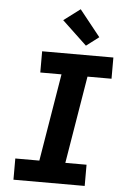

<svg xmlns="http://www.w3.org/2000/svg" viewBox="-64 -1036 727 1082"><g transform="rotate(5 300.0 -495.0)"><path d="M54 0V-120H190L272 -615H152V-735H555V-615H419L337 -120H457V0ZM395 -788 255 -920 348 -990 466 -842Z"/></g></svg>

Font: Iosevka Curly Slab HvExObl
Style: Regular
Weight: 900
Width: 7
Italic angle: -9°
Monospace: yes
Designer: Belleve Invis
Foundry: Belleve Invis
Version: Version 11.1.0; ttfautohint (v1.8.3)